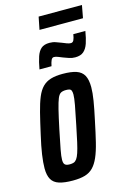

<svg xmlns="http://www.w3.org/2000/svg" viewBox="-125 -886 648 955"><g transform="rotate(-15 198.5 -408.0)"><path d="M128 8Q85 8 58 -0.5Q31 -9 19 -30Q7 -51 7 -87Q7 -116 13 -157Q19 -198 32 -254Q46 -317 57.5 -362.5Q69 -408 81.5 -438Q94 -468 111.5 -485.5Q129 -503 154 -510.5Q179 -518 215 -518Q259 -518 285.5 -509Q312 -500 324 -478Q336 -456 336 -417Q336 -389 329.5 -349Q323 -309 311 -254Q298 -191 287 -146Q276 -101 263 -71.5Q250 -42 233 -24.5Q216 -7 191 0.5Q166 8 128 8ZM134 -74Q146 -74 154.5 -77Q163 -80 170 -89.5Q177 -99 183.5 -118.5Q190 -138 197.5 -171Q205 -204 215 -254Q228 -316 234.5 -352Q241 -388 241 -405Q241 -418 238 -425Q235 -432 228 -434Q221 -436 210 -436Q194 -436 184 -430.5Q174 -425 166.5 -407Q159 -389 150 -352.5Q141 -316 128 -254Q115 -192 108.5 -157Q102 -122 102 -105Q102 -92 105.5 -85.5Q109 -79 116 -76.5Q123 -74 134 -74ZM110 -569Q117 -608 125.5 -633Q134 -658 149 -671Q164 -684 192 -684Q210 -684 224.5 -678.5Q239 -673 253 -668Q264 -663 275.5 -659Q287 -655 295 -655Q305 -655 310 -665Q315 -675 318 -695H380Q374 -658 365.5 -633Q357 -608 341.5 -594.5Q326 -581 298 -581Q281 -581 267 -586Q253 -591 239 -596Q228 -600 216.5 -605Q205 -610 195 -610Q186 -610 181 -599.5Q176 -589 172 -569ZM161 -759 174 -824H397L385 -759Z"/></g></svg>

Font: Saira UltraCondensed
Style: Bold Italic
Weight: 700
Width: 1
Italic angle: -12°
Designer: Hector Gatti with collaboration of the Omnibus-Type team
Foundry: Omnibus-Type
Version: Version 1.101